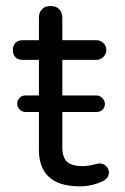

<svg xmlns="http://www.w3.org/2000/svg" viewBox="-20 -624 423 648"><path d="M317.4 -72.3Q311.5 -72.3 303.7 -70.3Q301.8 -69.3 298.8 -69.3Q280.3 -63.5 258.8 -63.5Q220.7 -63.5 205.6 -78.6Q190.4 -93.8 190.4 -127V-246.1H305.7Q318.4 -246.1 326.2 -253.9Q334 -261.7 334 -272.9Q334 -284.2 325.2 -293Q316.4 -301.8 305.7 -301.8H190.4V-421.9H305.7Q319.3 -421.9 329.1 -432.1Q338.9 -442.4 338.9 -455.6Q338.9 -468.8 329.1 -478.5Q319.3 -488.3 305.7 -488.3H190.4V-563.5Q190.4 -582 179.7 -592.8Q169.9 -603.5 151.4 -603.5Q138.7 -603.5 131.8 -600.1Q125 -596.7 122.1 -592.8Q111.3 -583 111.3 -563.5V-488.3H56.6Q41 -488.3 32.2 -479.5Q23.4 -470.7 23.4 -455.1Q23.4 -439.5 32.2 -430.7Q41 -421.9 56.6 -421.9H111.3V-301.8H65.4Q53.7 -301.8 45.9 -293.5Q38.1 -285.2 38.1 -273.9Q38.1 -262.7 46.4 -254.4Q54.7 -246.1 65.4 -246.1H111.3V-119.1Q111.3 -60.5 142.6 -29.3Q176.8 4.9 249 4.9Q290 4.9 327.1 -12.7Q347.7 -23.4 347.7 -42Q347.7 -53.7 338.4 -63Q329.1 -72.3 317.4 -72.3Z"/></svg>

Font: FakePearl
Style: Light
Weight: 350
Version: Version 1.2